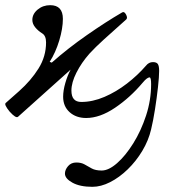

<svg xmlns="http://www.w3.org/2000/svg" viewBox="-33 -445 692 742"><path d="M324 277Q276 277 247 261Q218 245 218 226Q218 211 230 197Q242 183 262 183Q281 183 294 190.5Q307 198 321.5 206Q336 214 360 214Q387 214 419.5 185.5Q452 157 482 109Q512 61 531.5 1.5Q551 -58 551 -120Q551 -146 545 -146Q541 -146 534.5 -141.5Q528 -137 518 -125Q470 -68 411.5 -28.5Q353 11 300 11Q261 11 236 -11.5Q211 -34 211 -71Q211 -95 219.5 -124.5Q228 -154 240 -176L37 6Q29 14 4 -14Q-18 -41 -11 -47L41 -93Q87 -134 116 -180.5Q145 -227 145 -281Q145 -307 130 -316Q114 -326 103 -339.5Q92 -353 92 -368Q92 -391 112.5 -408Q133 -425 161 -425Q210 -425 210 -372Q210 -335 196 -288.5Q182 -242 159 -206L167 -203Q229 -258 303 -309.5Q377 -361 439 -397Q447 -402 454 -389Q461 -376 455 -370Q401 -322 368 -292Q335 -262 313 -238Q282 -203 262.5 -164.5Q243 -126 243 -95Q243 -51 281 -51Q325 -51 370.5 -70.5Q416 -90 457.5 -122Q499 -154 531 -191Q542 -205 558 -205Q572 -205 577 -197.5Q582 -190 582 -171Q582 -149 577.5 -108Q573 -67 566 -22.5Q559 22 551 55Q541 98 517 138Q493 178 460.5 209.5Q428 241 392.5 259Q357 277 324 277Z"/></svg>

Font: Junicode
Style: Italic
Weight: 400
Italic angle: -11°
Designer: Peter S. Baker
Version: Version 2.100; ttfautohint (v1.8.4)